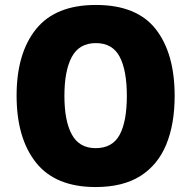

<svg xmlns="http://www.w3.org/2000/svg" viewBox="-20 -745 772 775"><path d="M685 -358Q685 -244 651 -161.5Q617 -79 546.5 -34.5Q476 10 366 10Q204 10 125.5 -88.5Q47 -187 47 -359Q47 -530 125.5 -627.5Q204 -725 367 -725Q532 -725 608.5 -627.5Q685 -530 685 -358ZM240 -358Q240 -257 270 -202Q300 -147 366 -147Q434 -147 463 -201Q492 -255 492 -358Q492 -461 463 -516Q434 -571 367 -571Q300 -571 270 -515.5Q240 -460 240 -358Z"/></svg>

Font: Noto Sans Sinhala UI SemiCondensed Black
Style: Regular
Weight: 900
Width: 4
Designer: Jelle Bosma - Monotype Design Team
Foundry: Monotype Imaging Inc.
Version: Version 2.006; ttfautohint (v1.8.4.7-5d5b)